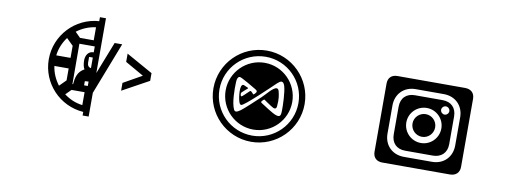

<svg xmlns="http://www.w3.org/2000/svg" viewBox="-58 -1079 3716 1377"><g transform="rotate(10 1800.0 -391.0)"><path d="M374 -214C345 -252 324 -298 317 -348H421V-261ZM563 -200V-106C513 -112 467 -132 429 -161L468 -200ZM317 -425C323 -476 343 -522 372 -561L421 -513V-425ZM466 -536H578V-493C539 -494 520 -460 520 -425C520 -399 525 -374 534 -361C485 -335 476 -291 472 -243L467 -242ZM551 -455H578V-378C561 -380 551 -393 551 -413ZM551 -278C551 -278 563 -280 578 -280V-248H551ZM425 -616C464 -646 511 -666 563 -673V-578H463ZM269 -389C269 -214 405 -71 578 -59V-33H622V-206L769 -585H714L622 -350V-749H578V-720C405 -708 269 -564 269 -389ZM1012 -362V-418L819 -526V-466L954 -389L819 -313V-256Z M1765 -434C1785 -422 1779 -415 1768 -402C1757 -390 1755 -397 1755 -397C1755 -397 1753 -400 1743 -410C1733 -419 1730 -414 1730 -414C1730 -414 1715 -399 1694 -380C1684 -370 1678 -366 1675 -366C1672 -366 1671 -370 1669 -375C1665 -390 1674 -396 1674 -396C1674 -396 1701 -421 1710 -428C1719 -435 1707 -435 1683 -447C1680 -449 1677 -449 1675 -449C1647 -449 1658 -360 1667 -329C1672 -311 1678 -305 1685 -305C1707 -305 1887 -479 1911 -502C1924 -514 1934 -520 1941 -520C1953 -520 1960 -509 1965 -493C1978 -450 1981 -350 1980 -314C1980 -282 1973 -273 1960 -273C1956 -273 1950 -274 1944 -276C1917 -284 1846 -333 1831 -342C1817 -350 1822 -353 1831 -364C1842 -377 1847 -369 1847 -369C1847 -369 1871 -351 1897 -335C1910 -326 1919 -322 1926 -322C1936 -322 1939 -331 1940 -342C1945 -398 1939 -420 1933 -446C1930 -461 1923 -467 1915 -467C1889 -467 1845 -409 1820 -386C1787 -355 1710 -283 1689 -268C1675 -258 1664 -252 1656 -252C1650 -252 1645 -255 1641 -262C1618 -309 1618 -407 1620 -457C1621 -493 1632 -501 1641 -501C1653 -501 1752 -442 1765 -434ZM1512 -389C1512 -548 1641 -676 1800 -676C1958 -676 2087 -548 2087 -389C2087 -230 1958 -102 1800 -102C1641 -102 1512 -230 1512 -389ZM1557 -389C1557 -255 1666 -146 1800 -146C1934 -146 2042 -255 2042 -389C2042 -523 1934 -632 1800 -632C1666 -632 1557 -523 1557 -389ZM1468 -389C1468 -206 1616 -57 1800 -57C1983 -57 2132 -206 2132 -389C2132 -572 1983 -721 1800 -721C1616 -721 1468 -572 1468 -389Z M3103 -634C3186 -634 3247 -576 3247 -490V-285C3247 -202 3189 -141 3103 -141H2898C2815 -141 2754 -199 2754 -285V-490C2754 -573 2812 -634 2898 -634ZM3001 -515C3071 -515 3128 -458 3128 -388C3128 -317 3071 -260 3001 -260C2930 -260 2873 -317 2873 -388C2873 -458 2930 -515 3001 -515ZM3133 -550C3149 -550 3163 -536 3163 -520C3163 -504 3149 -490 3133 -490C3117 -490 3103 -504 3103 -520C3103 -536 3117 -550 3133 -550ZM3315 -637C3315 -679 3289 -704 3245 -704H2753C2710 -704 2685 -679 2685 -637V-141C2685 -100 2710 -74 2753 -74H3245C3289 -74 3315 -100 3315 -141ZM2900 -590C2839 -590 2799 -553 2799 -488V-288C2799 -226 2836 -186 2900 -186H3101C3162 -186 3203 -223 3203 -287V-488C3203 -550 3166 -590 3101 -590ZM3001 -470C2955 -470 2918 -433 2918 -388C2918 -342 2955 -305 3001 -305C3046 -305 3083 -342 3083 -388C3083 -433 3046 -470 3001 -470Z"/></g></svg>

Font: CryptoKit_GRILLE 1.4
Style: Regular
Weight: 400
Monospace: yes
Designer: Oceane Juvin
Foundry: http://www.head-geneve.ch
Version: Version 1.004